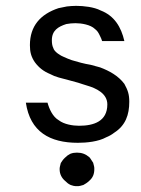

<svg xmlns="http://www.w3.org/2000/svg" viewBox="-20 -470 477 649"><path d="M178.7 -63.5C158.2 -75.2 146.5 -101.6 140.6 -123H67.4C82 -24.4 148.4 12.7 243.2 12.7C272.5 12.7 312.5 8.8 338.9 -5.9C348.6 -9.8 357.4 -14.6 366.2 -21.5C404.3 -45.9 417 -82 417 -126C417 -151.4 412.1 -165 400.4 -186.5C379.9 -213.9 349.6 -230.5 318.4 -242.2C307.6 -245.1 296.9 -248 286.1 -251C275.4 -252.9 264.6 -254.9 253.9 -257.8C243.2 -260.7 233.4 -263.7 222.7 -266.6C213.9 -269.5 205.1 -273.4 196.3 -277.3C185.5 -281.2 163.1 -294.9 160.2 -307.6C156.2 -315.4 155.3 -325.2 155.3 -334C155.3 -367.2 176.8 -379.9 204.1 -388.7C213.9 -390.6 224.6 -391.6 235.4 -391.6C254.9 -391.6 286.1 -386.7 300.8 -372.1C304.7 -369.1 307.6 -366.2 310.5 -362.3C313.5 -358.4 315.4 -353.5 318.4 -347.7C321.3 -342.8 323.2 -336.9 325.2 -331.1H400.4C389.6 -378.9 366.2 -417 320.3 -434.6C297.9 -446.3 262.7 -450.2 237.3 -450.2C226.6 -450.2 215.8 -449.2 206.1 -448.2C196.3 -446.3 186.5 -444.3 177.7 -442.4C116.2 -421.9 81.1 -381.8 81.1 -317.4C81.1 -294.9 85 -278.3 97.7 -259.8C111.3 -241.2 127.9 -228.5 149.4 -219.7C158.2 -214.8 168 -210.9 178.7 -208C189.5 -205.1 200.2 -202.1 211.9 -199.2C222.7 -196.3 233.4 -193.4 244.1 -190.4C253.9 -187.5 263.7 -183.6 274.4 -180.7C304.7 -171.9 342.8 -154.3 342.8 -117.2C342.8 -59.6 296.9 -44.9 247.1 -44.9C225.6 -44.9 196.3 -49.8 178.7 -63.5ZM240.2 159.2C244.1 159.2 248 159.2 251 158.2C254.9 157.2 258.8 156.2 261.7 155.3L271.5 149.4C274.4 147.5 278.3 144.5 281.2 141.6C293.9 130.9 298.8 118.2 298.8 101.6C298.8 98.6 298.8 94.7 297.9 91.8C296.9 87.9 295.9 84 294.9 80.1C293 77.1 291 74.2 289.1 71.3C287.1 68.4 285.2 64.5 282.2 61.5C269.5 50.8 256.8 45.9 240.2 45.9C232.4 45.9 225.6 46.9 217.8 49.8L208 55.7C205.1 58.6 202.1 60.5 199.2 63.5C196.3 66.4 193.4 69.3 191.4 72.3C189.5 75.2 187.5 78.1 185.5 81.1C184.6 85 183.6 88.9 182.6 92.8C181.6 95.7 181.6 99.6 181.6 102.5C181.6 118.2 188.5 131.8 200.2 141.6C207 148.4 210.9 151.4 218.8 155.3C221.7 156.2 225.6 157.2 228.5 158.2C232.4 159.2 236.3 159.2 240.2 159.2Z"/></svg>

Font: My Font
Style: Regular
Weight: 400
Designer: Alfredo Marco Pradil
Version: Version 0.001